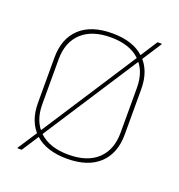

<svg xmlns="http://www.w3.org/2000/svg" viewBox="-135 -816 911 977"><g transform="rotate(20 321.0 -327.5)"><path d="M70 48Q68 48 67 46.5Q66 45 68 43L138 -64L145 -75L484 -597L489 -605L551 -701Q552 -703 555 -703H572Q574 -703 575 -702Q576 -701 574 -698L504 -590L498 -581L159 -59L154 -51L91 46Q90 48 87 48ZM321 12Q208 12 147 -45Q86 -102 86 -205V-450Q86 -553 147 -610Q208 -667 321 -667Q434 -667 495 -610Q556 -553 556 -450V-205Q556 -102 495 -45Q434 12 321 12ZM321 -10Q423 -10 478 -61.5Q533 -113 533 -206V-449Q533 -542 478 -593.5Q423 -645 321 -645Q220 -645 164.5 -593.5Q109 -542 109 -449V-206Q109 -113 164.5 -61.5Q220 -10 321 -10Z"/></g></svg>

Font: Sofia Sans Thin
Style: Regular
Weight: 250
Designer: Botio Nikoltchev, Ani Petrova
Foundry: lettersoup
Version: Version 4.101